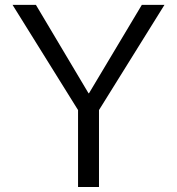

<svg xmlns="http://www.w3.org/2000/svg" viewBox="-20 -750 710 770"><path d="M30.3 -730.5H124L335 -376H336.9L548.8 -730.5H639.6L377 -308.6V0H293V-308.6Z"/></svg>

Font: GenEi M Gothic v2 Regular
Style: Regular
Weight: 400
Version: Version 2.0